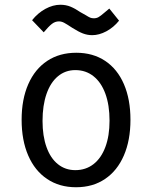

<svg xmlns="http://www.w3.org/2000/svg" viewBox="-20 -782 640 808"><path d="M71 -278Q71 -364 99 -427.8Q127 -491.5 178.8 -525.8Q230.5 -560 301 -560Q371 -560 422.5 -525.8Q474 -491.5 501.5 -427.8Q529 -364 529 -278Q529 -191.5 501.2 -127.5Q473.5 -63.5 422 -28.8Q370.5 6 300 6Q230 6 178.2 -28.8Q126.5 -63.5 98.8 -127.5Q71 -191.5 71 -278ZM441 -274Q441 -339.5 423.5 -387.5Q406 -435.5 373.5 -461.2Q341 -487 297 -487Q255 -487 223.8 -461Q192.5 -435 175.8 -386.8Q159 -338.5 159 -273Q159 -209.5 175.8 -162.8Q192.5 -116 223.8 -91Q255 -66 297 -66Q341 -66 373.5 -91.2Q406 -116.5 423.5 -163.5Q441 -210.5 441 -274ZM284 -665Q261.5 -680 250.2 -686Q239 -692 228 -692Q212 -692 198.5 -681.5Q185 -671 164 -646L115 -697Q139.5 -727.5 171.2 -744.8Q203 -762 234 -762Q257.5 -762 277.2 -753.8Q297 -745.5 318 -731L342 -717.5Q353 -710.5 359.5 -707.8Q366 -705 375 -705Q386 -705 394.8 -710Q403.5 -715 418.5 -728Q429 -737.5 440 -746L481 -695Q458 -666.5 427.5 -650.2Q397 -634 368 -634Q348 -634 329 -641.2Q310 -648.5 284 -665Z"/></svg>

Font: JuliaMono Latin
Style: Regular
Weight: 400
Monospace: yes
Designer: cormullion
Foundry: corm
Version: Version 0.049; ttfautohint (v1.8.4)